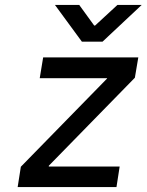

<svg xmlns="http://www.w3.org/2000/svg" viewBox="-20 -763 598 783"><path d="M65 -83 416 -442 417 -444H142L156 -529H544L530 -446L179 -87V-84H468L455 0H52ZM303 -743 364 -659H368L459 -743H558L398 -593H314L204 -743Z"/></svg>

Font: Be Vietnam Medium
Style: Italic
Weight: 500
Italic angle: -9.444°
Designer: Gabriel Lam
Foundry: TypeRant
Version: Version 3.000